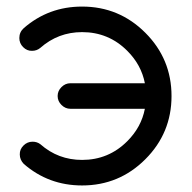

<svg xmlns="http://www.w3.org/2000/svg" viewBox="-20 -567 587 587"><path d="M422.9 -312.5Q412.1 -368.7 369.1 -411.6Q312 -468.8 231 -468.8Q157.7 -468.8 103 -420.4Q92.3 -411.6 78.1 -411.6Q62.5 -411.1 50.8 -422.9Q39.1 -434.6 39.1 -450.7Q39.1 -468.8 52.7 -481Q128.4 -546.9 231 -546.9Q344.2 -546.9 424.3 -466.8Q504.4 -386.7 504.4 -273.4Q504.4 -160.2 424.3 -80.1Q344.2 0 231 0Q128.4 0 52.7 -65.9Q40.5 -78.6 40.5 -94.7Q40 -110.4 51.8 -122.1Q63.5 -133.8 79.6 -133.8Q93.3 -133.8 103.5 -126Q157.7 -78.1 231 -78.1Q312 -78.1 369.1 -135.3Q412.1 -178.2 422.9 -234.4H195.3Q179.7 -234.4 168 -246.1Q156.2 -257.8 156.2 -273.4Q156.2 -289.1 168 -300.8Q179.7 -312.5 195.3 -312.5Z"/></svg>

Font: Comfortaa
Style: Regular
Weight: 400
Designer: Johan Aakerlund
Foundry: Johan Aakerlund
Version: Version 2.001; ttfautohint (v1.4.1)